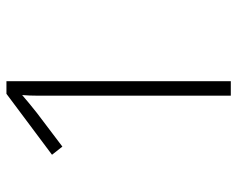

<svg xmlns="http://www.w3.org/2000/svg" viewBox="-92 -662 754 611"><g transform="rotate(-90 285.5 -357.0)"><path d="M332 0H286V-542Q286 -584 286 -612.5Q286 -641 288 -664Q274 -652 262 -642Q250 -632 231 -617L124 -536L98 -569L292 -714H332Z"/></g></svg>

Font: Noto Kufi Arabic ExtraLight
Style: Regular
Weight: 200
Designer: Monotype Design Team, David Williams, Khaled Hosny
Foundry: Google LLC
Version: Version 2.109; ttfautohint (v1.8.4.7-5d5b)